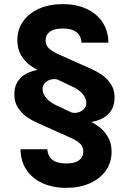

<svg xmlns="http://www.w3.org/2000/svg" viewBox="-20 -735 627 935"><path d="M400.5 -231.2Q401.1 -243.3 396.1 -255.5Q391.2 -267.7 381.2 -279.1Q371.1 -290.5 356.2 -300.4Q351.7 -303.6 346.9 -306.2Q342.1 -308.9 336.8 -311.3Q307.1 -325.5 266.8 -344.3Q237 -358.5 222.6 -365.4Q208.1 -372.4 179 -386L173.4 -388.7Q146.9 -401.6 123.8 -419Q100.7 -436.4 82.5 -466.7Q64.4 -497 64.4 -539Q64.4 -590.8 92.4 -630.8Q120.4 -670.8 170.7 -692.9Q221 -714.9 285.4 -714.9Q351.3 -714.9 401.5 -691.9Q451.7 -668.8 479.5 -626.4Q507.4 -584 507.9 -527.1H377.1Q376 -547.6 366.6 -562.9Q357.2 -578.2 337.2 -587.2Q317.2 -596.1 285.4 -596.1Q258 -596.1 239.4 -589.2Q220.7 -582.2 211.4 -569.3Q202.1 -556.3 202.1 -538.4Q202.1 -512 221.2 -496.5Q240.3 -481.1 269 -468.6L273.1 -466.8Q343.4 -435.4 413.6 -404.1L421.7 -400.7Q449.1 -388.3 473.6 -372.4Q498 -356.4 518 -328.2Q538 -299.9 538 -261.1Q538 -218.1 517.3 -191.1Q496.7 -164.2 465.1 -152Q433.5 -139.7 397.6 -137.6L324.5 -188.9Q339.6 -182.9 357.3 -186.8Q375 -190.6 387.5 -202.5Q399.9 -214.5 400.5 -231.2ZM187.3 -303.9Q186.7 -291.9 191.7 -279.7Q196.6 -267.5 206.6 -256.1Q216.7 -244.6 231.5 -234.8Q236.1 -231.5 240.9 -228.9Q245.7 -226.3 251 -223.8Q281 -209.7 321 -190.8Q350.8 -176.7 365.2 -169.7Q379.7 -162.8 408.8 -149.1L414.4 -146.5Q440.9 -133.6 464 -116.2Q487.1 -98.7 505.3 -68.5Q523.4 -38.2 523.4 3.8Q523.4 55.7 495.4 95.7Q467.4 135.6 417.1 157.7Q366.8 179.8 302.3 179.8Q236.5 179.8 186.3 156.7Q136.1 133.7 108.3 91.3Q80.4 48.8 79.9 -8.1H210.7Q211.8 12.4 221.2 27.7Q230.6 43.1 250.6 52Q270.6 60.9 302.3 60.9Q329.8 60.9 348.4 54Q367.1 47.1 376.4 34.1Q385.6 21.2 385.6 3.2Q385.6 -23.1 366.6 -38.6Q347.5 -54.1 318.8 -66.6L314.6 -68.4Q244.4 -99.7 174.2 -131.1L166.1 -134.5Q138.7 -146.9 114.2 -162.8Q89.7 -178.7 69.8 -207Q49.8 -235.3 49.8 -274Q49.8 -317.1 70.5 -344Q91.1 -371 122.7 -383.2Q154.3 -395.4 190.2 -397.6L263.3 -346.3Q248.1 -352.2 230.5 -348.4Q212.8 -344.5 200.3 -332.6Q187.9 -320.7 187.3 -303.9Z"/></svg>

Font: Wand UI Pro
Style: Regular
Weight: 400
Designer: Andreas Faust
Version: Version 1.003;FEAKit 1.0